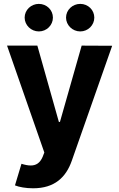

<svg xmlns="http://www.w3.org/2000/svg" viewBox="-20 -785 626 1008"><path d="M212.7 15.6 203.8 38.7C189.6 71.4 169 83.8 141.3 83.8C126.8 83.8 110.8 80.6 92.7 74.9L58.6 188.2C80.3 197.1 115.4 203.5 153.8 203.5C266.3 203.5 326.3 146.3 356.9 58.9L568.9 -544.7L408.7 -545.5L294.7 -144.9H289.1L176.1 -545.5H17ZM326.7 -692.5C326.7 -653.1 360.4 -620 401.3 -620C442.5 -620 475.1 -653.1 475.1 -692.5C475.1 -732.6 442.5 -764.6 401.3 -764.6C360.4 -764.6 326.7 -732.6 326.7 -692.5ZM109.4 -692.5C109.4 -653.1 143.1 -620 183.9 -620C225.1 -620 257.8 -653.1 257.8 -692.5C257.8 -732.6 225.1 -764.6 183.9 -764.6C143.1 -764.6 109.4 -732.6 109.4 -692.5Z"/></svg>

Font: Inter-Hewn
Style: Bold
Weight: 700
Designer: Rasmus Andersson
Foundry: rsms
Version: Version 3.012;git-f93a4a705